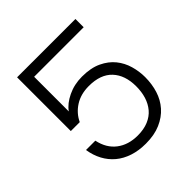

<svg xmlns="http://www.w3.org/2000/svg" viewBox="-193 -859 1003 1003"><g transform="rotate(-45 308.5 -357.5)"><path d="M517 -718V-657H151V-401Q175 -435 223 -458Q271 -481 328 -481Q393 -481 437.5 -460Q482 -439 509 -405.5Q536 -372 548 -330Q560 -288 560 -246Q560 -195 546 -150Q532 -105 502 -71Q472 -37 426 -17Q380 3 317 3Q265 3 222.5 -11Q180 -25 149 -51Q118 -77 98.5 -113.5Q79 -150 72 -195H141Q155 -128 201.5 -92.5Q248 -57 317 -57Q362 -57 395.5 -71Q429 -85 450.5 -110.5Q472 -136 482.5 -170Q493 -204 493 -245Q493 -327 449 -374Q405 -421 319 -421Q259 -421 216 -393.5Q173 -366 152 -321H86V-718Z"/></g></svg>

Font: SVN-Poppins Light
Style: Regular
Weight: 300
Designer: Ninad Kale (Devanagari), Jonny Pinhorn (Latin)
Foundry: Indian Type Foundry
Version: Version 3.002 2017; ttfautohint (v1.8.3)